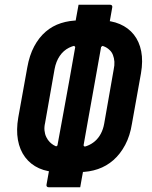

<svg xmlns="http://www.w3.org/2000/svg" viewBox="-20 -755 640 809"><path d="M311 -735Q345 -735 378 -735Q411 -735 444 -735Q449 -735 451.5 -732Q454 -729 453 -724Q446 -686 439.5 -648Q433 -610 426 -573L406 -557Q397 -505 387.5 -453Q378 -401 369 -349.5Q360 -298 350.5 -246.5Q341 -195 332 -142L347 -127Q344 -107 340 -87Q336 -67 332.5 -46.5Q329 -26 325 -5.5Q321 15 318 34Q285 34 252 34Q219 34 185 34Q180 34 177.5 31Q175 28 176 23Q183 -13 189.5 -52Q196 -91 203 -128L222 -142Q235 -212 247.5 -281Q260 -350 272.5 -418.5Q285 -487 297 -557L282 -573Q287 -600 291.5 -626.5Q296 -653 301 -680.5Q306 -708 311 -735ZM402 -669Q449 -669 485 -653.5Q521 -638 544 -609Q567 -580 575 -539Q583 -498 574 -446L536 -234Q528 -183 507.5 -144.5Q487 -106 458 -80.5Q429 -55 392.5 -42.5Q356 -30 315 -30H227Q180 -30 144.5 -46Q109 -62 86 -92.5Q63 -123 55.5 -165.5Q48 -208 57 -260L95 -471Q104 -522 124 -559.5Q144 -597 172.5 -621.5Q201 -646 237 -657.5Q273 -669 314 -669ZM170 -237Q166 -220 167.5 -205Q169 -190 175 -177.5Q181 -165 190 -156Q197 -149 206 -143.5Q215 -138 226 -135.5Q237 -133 249 -133H304Q327 -133 346 -140Q365 -147 380 -160Q395 -173 405 -192Q415 -211 419 -234L459 -462Q463 -480 462 -495Q461 -510 456 -523Q451 -536 442 -544Q431 -555 415.5 -560.5Q400 -566 380 -566H325Q295 -566 271 -554Q247 -542 231.5 -519Q216 -496 210 -464Z"/></svg>

Font: RecMonoLinear Nerd Font Mono
Style: Bold Italic
Weight: 700
Italic angle: -10°
Monospace: yes
Version: Version 1.085; ttfautohint (v1.8.4.7-5d5b);Nerd Fonts 3.2.1